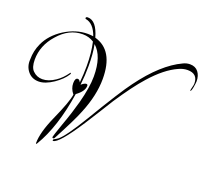

<svg xmlns="http://www.w3.org/2000/svg" viewBox="-171 -905 1400 1290"><g transform="rotate(20 528.5 -260.5)"><path d="M209 198Q207 198 207 193Q207 117 261 -4Q292 -73 310 -122Q328 -171 332 -200L331 -199Q304 -232 304 -270Q304 -308 324 -308Q335 -308 344 -290Q350 -352 350 -408Q350 -505 333 -578Q298 -601 253 -601Q155 -601 80 -514Q7 -432 7 -331Q7 -275 31 -252Q59 -224 99 -224Q143 -224 190 -256Q211 -270 228.5 -288Q246 -306 260 -326Q263 -330 265 -330Q267 -330 267 -326Q267 -325 265 -319Q239 -277 185 -240Q127 -201 81 -201Q32 -201 3 -236.5Q-26 -272 -22 -322Q-22 -383 3 -437Q37 -512 118 -564Q199 -615 283 -615Q304 -615 323 -612Q294 -694 237 -704Q232 -706 232 -709Q232 -719 246 -719Q308 -719 339 -608Q481 -569 481 -364Q481 -247 426 -113Q413 -79 384.5 -21Q356 37 312 120Q309 124 305 124Q297 124 297 117Q297 110 329 19Q349 -36 363.5 -82Q378 -128 388 -165Q419 -282 419 -359Q419 -505 349 -566Q356 -532 359 -494Q362 -456 362 -413Q362 -381 360 -346.5Q358 -312 354 -277Q376 -296 389 -296Q399 -296 399 -285Q399 -246 345 -207Q307 41 215 193Q212 198 209 198ZM309 141Q306 141 306 138Q306 130 311.5 128Q317 126 337 113Q380 79 476 -80Q549 -202 599.5 -281.5Q650 -361 678 -398Q747 -492 815 -553.5Q883 -615 950 -646Q974 -658 999 -658Q1038 -658 1058.5 -631.5Q1079 -605 1079 -565Q1079 -558 1077.5 -548Q1076 -538 1074 -524Q1068 -491 1061 -490Q1060 -491 1060 -493Q1060 -500 1065 -518Q1070 -536 1070 -546Q1070 -616 997 -616Q966 -616 934 -601Q846 -562 753 -457Q718 -418 679.5 -366Q641 -314 598 -249Q567 -199 535 -148Q503 -97 471 -47Q349 141 309 141Z"/></g></svg>

Font: Love Light
Style: Regular
Weight: 400
Designer: Robert E. Leuschke
Foundry: Robert E. Leuschke
Version: Version 1.010; ttfautohint (v1.8.3)